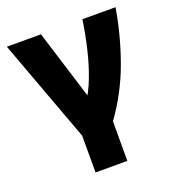

<svg xmlns="http://www.w3.org/2000/svg" viewBox="-131 -616 856 931"><g transform="rotate(-20 297.0 -150.0)"><path d="M203.6 210V20.2L7.9 -510H183.9L316.4 -84.2L270.6 -116.5Q304 -163.5 328.7 -228.5Q353.4 -293.5 370.4 -366.4Q387.4 -439.4 397.8 -510H568.5Q546.8 -376.1 498.9 -242.8Q451 -109.5 367.6 6V210Z"/></g></svg>

Font: Geologica-Sharp
Style: Regular
Weight: 100
Designer: Sindre Bremnes, Frode Helland
Foundry: Monokrom Skriftforlag AS
Version: Version 1.010;gftools[0.9.28]